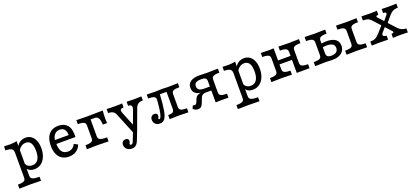

<svg xmlns="http://www.w3.org/2000/svg" viewBox="38 -1399 5567 2568"><g transform="rotate(-20 2821.5 -115.0)"><path d="M135.5 71V-287.1Q135.5 -325.8 110.5 -341.9Q85.5 -358.1 25.8 -358.1V-415.3Q66.9 -412.9 108.1 -412.9Q164.5 -412.9 208.1 -424.2V71Q208.1 92.7 219.8 105.2Q231.5 117.7 258.5 123.4Q285.5 129 333.9 129V186.3L307.3 185.5Q198.4 183.1 171.8 183.1Q138.7 183.1 25.8 186.3V129Q67.7 129 91.5 123.4Q115.3 117.7 125.4 105.6Q135.5 93.5 135.5 71ZM199.2 -49.2 207.3 -100.8Q220.2 -74.2 242.7 -60.9Q265.3 -47.6 296 -47.6Q350.8 -47.6 379.8 -89.5Q408.9 -131.5 408.9 -212.1Q408.9 -261.3 398.4 -294.8Q387.9 -328.2 366.5 -345.2Q345.2 -362.1 314.5 -362.1Q277.4 -362.1 246 -339.1Q214.5 -316.1 202.4 -279L196.8 -321.8Q206.5 -368.5 244.8 -397.6Q283.1 -426.6 334.7 -426.6Q380.6 -426.6 415.3 -401.6Q450 -376.6 468.5 -330.2Q487.1 -283.9 487.1 -221.8Q487.1 -152.4 464.1 -99.6Q441.1 -46.8 400 -17.7Q358.9 11.3 305.6 11.3Q266.1 11.3 238.3 -4.4Q210.5 -20.2 199.2 -49.2Z M616.1 -208.1Q616.1 -277.4 637.9 -326.6Q659.7 -375.8 701.2 -401.2Q742.7 -426.6 801.6 -426.6Q883.1 -426.6 927.4 -375.4Q971.8 -324.2 966.9 -206.5H664.5L663.7 -262.1H889.5Q891.1 -311.3 869 -341.1Q846.8 -371 798.4 -371Q757.3 -371 727.8 -340.3Q698.4 -309.7 693.5 -248.4L696 -245.2Q694.4 -229 694.4 -213.7Q694.4 -136.3 722.6 -96.8Q750.8 -57.3 807.3 -57.3Q843.5 -57.3 869.4 -74.2Q895.2 -91.1 912.9 -127.4L966.1 -100.8Q948.4 -48.4 904 -18.5Q859.7 11.3 798.4 11.3Q741.1 11.3 700 -14.5Q658.9 -40.3 637.5 -89.5Q616.1 -138.7 616.1 -208.1Z M1164.5 -115.3V-299.2Q1164.5 -321.8 1154.4 -333.9Q1144.4 -346 1120.6 -351.6Q1096.8 -357.3 1054.8 -357.3V-414.5L1105.6 -412.9Q1163.7 -411.3 1200 -411.3L1310.5 -412.9Q1360.5 -413.7 1409.7 -414.5H1430.6Q1428.2 -385.5 1426.6 -355.6Q1425 -325.8 1425 -301.6Q1425 -258.1 1427.4 -237.1H1368.5Q1365.3 -282.3 1357.3 -308.5Q1349.2 -334.7 1334.3 -346.4Q1319.4 -358.1 1295.2 -358.1H1234.7L1237.1 -361.3V-115.3Q1237.1 -93.5 1248.8 -81Q1260.5 -68.5 1287.5 -62.9Q1314.5 -57.3 1362.9 -57.3V0Q1237.1 -3.2 1200.8 -3.2Q1167.7 -3.2 1054.8 0V-57.3Q1096.8 -57.3 1120.6 -62.9Q1144.4 -68.5 1154.4 -80.6Q1164.5 -92.7 1164.5 -115.3Z M1486.3 -358.1V-415.3Q1532.3 -412.1 1609.7 -412.1Q1683.9 -412.1 1706.5 -415.3V-358.1Q1683.1 -358.1 1671.4 -351.6Q1659.7 -345.2 1658.5 -331Q1657.3 -316.9 1666.1 -295.2L1754 -78.2L1739.5 -82.3L1813.7 -282.3Q1823.4 -308.1 1821.8 -325Q1820.2 -341.9 1807.7 -350Q1795.2 -358.1 1771 -358.1V-415.3Q1848.4 -412.9 1876.6 -412.9Q1939.5 -412.9 1980.6 -415.3V-358.1Q1937.9 -358.1 1912.9 -341.1Q1887.9 -324.2 1875 -287.1L1767.7 4H1713.7L1590.3 -298.4Q1577.4 -329.8 1552.8 -344Q1528.2 -358.1 1486.3 -358.1ZM1527.4 110.5Q1527.4 83.1 1543.5 66.9Q1559.7 50.8 1585.5 50.8Q1605.6 50.8 1616.9 60.5Q1628.2 70.2 1628.2 87.9Q1628.2 96 1625.8 102.4Q1623.4 108.9 1621 114.5Q1618.5 117.7 1616.9 121.8Q1615.3 125.8 1615.3 129.8Q1615.3 136.3 1619.8 140.7Q1624.2 145.2 1631.5 145.2Q1641.1 145.2 1650.4 137.1Q1659.7 129 1663.7 117.7L1719.4 -25L1767.7 4L1722.6 119.4Q1711.3 147.6 1698 164.5Q1684.7 181.5 1667.3 189.5Q1650 197.6 1625.8 197.6Q1582.3 197.6 1554.8 173Q1527.4 148.4 1527.4 110.5Z M2004 -71Q2004 -100.8 2019.8 -118.1Q2035.5 -135.5 2062.1 -135.5Q2082.3 -135.5 2093.5 -125.8Q2104.8 -116.1 2104.8 -98.4Q2104.8 -88.7 2102 -81.5Q2099.2 -74.2 2096.8 -69.4Q2095.2 -66.1 2093.5 -62.9Q2091.9 -59.7 2091.9 -56.5Q2091.9 -51.6 2094.8 -49.2Q2097.6 -46.8 2102.4 -46.8Q2116.9 -46.8 2128.2 -74.2Q2139.5 -101.6 2148 -157.7Q2156.5 -213.7 2162.9 -299.2Q2164.5 -321 2154.8 -333.9Q2145.2 -346.8 2121.4 -352.4Q2097.6 -358.1 2056.5 -358.1V-414.5L2082.3 -413.7Q2157.3 -411.3 2174.2 -411.3Q2187.9 -411.3 2220.2 -412.9Q2254 -414.5 2271 -414.5Q2290.3 -414.5 2321 -412.9Q2345.2 -411.3 2354.8 -411.3Q2387.1 -411.3 2500 -414.5V-357.3Q2437.9 -357.3 2414.1 -344.8Q2390.3 -332.3 2390.3 -299.2V-115.3Q2390.3 -82.3 2414.1 -69.8Q2437.9 -57.3 2500 -57.3V0Q2387.1 -3.2 2354.8 -3.2Q2325.8 -3.2 2232.3 0V-57.3Q2280.6 -57.3 2299.2 -69.8Q2317.7 -82.3 2317.7 -115.3V-362.1L2323.4 -357.3H2214.5L2223.4 -362.9Q2215.3 -212.9 2200.8 -133.1Q2186.3 -53.2 2161.3 -21Q2136.3 11.3 2092.7 11.3Q2053.2 11.3 2028.6 -11.7Q2004 -34.7 2004 -71Z M2811.3 -357.3Q2758.9 -357.3 2735.1 -341.9Q2711.3 -326.6 2711.3 -292.7Q2711.3 -258.1 2734.3 -241.9Q2757.3 -225.8 2806.5 -225.8H2919.4V-187.9H2777.4Q2707.3 -187.9 2671.4 -216.1Q2635.5 -244.4 2635.5 -298.4Q2635.5 -354.8 2679.4 -384.7Q2723.4 -414.5 2805.6 -414.5Q2828.2 -413.7 2850.8 -412.9Q2894.4 -411.3 2929 -411.3Q2941.9 -411.3 3041.1 -413.7Q3055.6 -414.5 3069.4 -414.5V-357.3Q3027.4 -357.3 3004 -351.6Q2980.6 -346 2970.2 -333.5Q2959.7 -321 2959.7 -299.2V-115.3Q2959.7 -83.1 2983.9 -70.2Q3008.1 -57.3 3069.4 -57.3V0Q3050.8 -0.8 3031.5 -1.6L2966.9 -2.4Q2916.1 -2.4 2887.1 0V-299.2Q2887.1 -332.3 2870.6 -344.8Q2854 -357.3 2811.3 -357.3ZM2566.9 -24.2 2587.1 -68.5Q2600.8 -61.3 2612.1 -61.3Q2624.2 -61.3 2632.7 -70.6Q2641.1 -79.8 2650 -101.6L2660.5 -129Q2669.4 -152.4 2684.7 -166.1Q2700 -179.8 2725 -185.9Q2750 -191.9 2788.7 -191.9H2908.9V-169.4H2807.3Q2787.9 -169.4 2773.8 -163.7Q2759.7 -158.1 2749.6 -146.4Q2739.5 -134.7 2732.3 -114.5L2711.3 -58.9Q2697.6 -22.6 2681 -8.5Q2664.5 5.6 2635.5 5.6Q2616.9 5.6 2599.2 -2Q2581.5 -9.7 2566.9 -24.2Z M3245.2 71V-287.1Q3245.2 -325.8 3220.2 -341.9Q3195.2 -358.1 3135.5 -358.1V-415.3Q3176.6 -412.9 3217.7 -412.9Q3274.2 -412.9 3317.7 -424.2V71Q3317.7 92.7 3329.4 105.2Q3341.1 117.7 3368.1 123.4Q3395.2 129 3443.5 129V186.3L3416.9 185.5Q3308.1 183.1 3281.5 183.1Q3248.4 183.1 3135.5 186.3V129Q3177.4 129 3201.2 123.4Q3225 117.7 3235.1 105.6Q3245.2 93.5 3245.2 71ZM3308.9 -49.2 3316.9 -100.8Q3329.8 -74.2 3352.4 -60.9Q3375 -47.6 3405.6 -47.6Q3460.5 -47.6 3489.5 -89.5Q3518.5 -131.5 3518.5 -212.1Q3518.5 -261.3 3508.1 -294.8Q3497.6 -328.2 3476.2 -345.2Q3454.8 -362.1 3424.2 -362.1Q3387.1 -362.1 3355.6 -339.1Q3324.2 -316.1 3312.1 -279L3306.5 -321.8Q3316.1 -368.5 3354.4 -397.6Q3392.7 -426.6 3444.4 -426.6Q3490.3 -426.6 3525 -401.6Q3559.7 -376.6 3578.2 -330.2Q3596.8 -283.9 3596.8 -221.8Q3596.8 -152.4 3573.8 -99.6Q3550.8 -46.8 3509.7 -17.7Q3468.5 11.3 3415.3 11.3Q3375.8 11.3 3348 -4.4Q3320.2 -20.2 3308.9 -49.2Z M3931.5 -357.3V-414.5Q4041.1 -411.3 4078.2 -411.3Q4110.5 -411.3 4223.4 -414.5V-357.3Q4181.5 -357.3 4157.7 -351.6Q4133.9 -346 4123.8 -333.9Q4113.7 -321.8 4113.7 -299.2V0H4041.1V-299.2Q4041.1 -321 4030.6 -333.5Q4020.2 -346 3996.8 -351.6Q3973.4 -357.3 3931.5 -357.3ZM3790.3 -115.3V-299.2Q3790.3 -321.8 3780.2 -333.9Q3770.2 -346 3746.4 -351.6Q3722.6 -357.3 3680.6 -357.3V-414.5Q3746 -412.1 3793.5 -412.1Q3829 -412.1 3862.9 -414.5V-115.3Q3862.9 -93.5 3873.4 -81Q3883.9 -68.5 3907.3 -62.9Q3930.6 -57.3 3972.6 -57.3V0Q3862.9 -3.2 3825.8 -3.2Q3793.5 -3.2 3680.6 0V-57.3Q3722.6 -57.3 3746.4 -62.9Q3770.2 -68.5 3780.2 -80.6Q3790.3 -92.7 3790.3 -115.3ZM3836.3 -241.9H4067.7V-185.5H3836.3ZM4223.4 -57.3V0H4078.2L4113.7 -115.3Q4113.7 -92.7 4123.8 -80.6Q4133.9 -68.5 4157.7 -62.9Q4181.5 -57.3 4223.4 -57.3Z M4413.7 -115.3V-299.2Q4413.7 -321.8 4403.6 -333.9Q4393.5 -346 4369.8 -351.6Q4346 -357.3 4304 -357.3V-414.5Q4416.9 -411.3 4450.8 -411.3Q4483.1 -411.3 4596 -414.5V-357.3Q4554.8 -357.3 4531 -351.6Q4507.3 -346 4496.8 -333.5Q4486.3 -321 4486.3 -299.2V-115.3Q4486.3 -95.2 4493.5 -82.3Q4500.8 -69.4 4516.1 -63.3Q4531.5 -57.3 4555.6 -57.3Q4602.4 -57.3 4627.4 -77Q4652.4 -96.8 4652.4 -133.9Q4652.4 -171 4625 -189.5Q4597.6 -208.1 4541.9 -208.1Q4502.4 -208.1 4460.5 -197.6V-251.6Q4516.9 -262.1 4558.9 -262.1Q4641.9 -262.1 4685.1 -230.2Q4728.2 -198.4 4728.2 -137.9Q4728.2 -74.2 4681.5 -37.1Q4634.7 0 4553.2 0Q4531.5 -0.8 4509.7 -1.6Q4469.4 -3.2 4447.6 -3.2Q4416.9 -3.2 4304 0V-57.3Q4346 -57.3 4369.8 -62.9Q4393.5 -68.5 4403.6 -80.6Q4413.7 -92.7 4413.7 -115.3ZM4860.5 -115.3V-299.2Q4860.5 -321.8 4850.4 -333.9Q4840.3 -346 4816.5 -351.6Q4792.7 -357.3 4750.8 -357.3V-414.5Q4863.7 -411.3 4897.6 -411.3Q4929.8 -411.3 5042.7 -414.5V-357.3Q5000.8 -357.3 4977 -351.6Q4953.2 -346 4943.1 -333.9Q4933.1 -321.8 4933.1 -299.2V-115.3Q4933.1 -92.7 4943.1 -80.6Q4953.2 -68.5 4977 -62.9Q5000.8 -57.3 5042.7 -57.3V0Q4926.6 -3.2 4893.5 -3.2Q4866.9 -3.2 4750.8 0V-57.3Q4792.7 -57.3 4816.5 -62.9Q4840.3 -68.5 4850.4 -80.6Q4860.5 -92.7 4860.5 -115.3Z M5437.1 -84.7 5233.9 -308.1Q5208.1 -337.1 5184.3 -346.4Q5160.5 -355.6 5112.1 -357.3V-414.5Q5127.4 -414.5 5141.9 -413.7Q5226.6 -411.3 5232.3 -411.3Q5244.4 -411.3 5309.7 -413.7Q5321 -414.5 5332.3 -414.5V-357.3Q5317.7 -357.3 5309.3 -353.6Q5300.8 -350 5300 -343.5Q5299.2 -337.1 5305.6 -329.8L5508.1 -107.3Q5529.8 -83.1 5559.3 -70.2Q5588.7 -57.3 5622.6 -57.3V0Q5607.3 -0.8 5591.1 -1.6Q5544.4 -3.2 5511.3 -3.2Q5467.7 -3.2 5434.7 -0.8Q5422.6 -0.8 5410.5 0V-57.3Q5425.8 -57.3 5434.3 -60.9Q5442.7 -64.5 5443.5 -71Q5444.4 -77.4 5437.1 -84.7ZM5245.2 -123.4 5334.7 -225 5370.2 -187.1 5304.8 -112.9Q5291.9 -97.6 5291.9 -85.1Q5291.9 -72.6 5304.8 -64.9Q5317.7 -57.3 5341.1 -57.3V0Q5321 -2.4 5230.6 -2.4Q5169.4 -2.4 5108.9 0V-57.3Q5154.8 -57.3 5182.3 -70.6Q5209.7 -83.9 5245.2 -123.4ZM5366.1 -237.1 5429 -312.9Q5441.1 -327.4 5441.9 -337.5Q5442.7 -347.6 5432.3 -352.4Q5421.8 -357.3 5400 -357.3V-414.5Q5446 -412.1 5500.8 -412.1Q5551.6 -412.1 5609.7 -414.5V-357.3Q5566.9 -357.3 5538.3 -342.7Q5509.7 -328.2 5479 -291.1L5402.4 -199.2Z"/></g></svg>

Font: Playfair Micro SmCond SmLight
Style: Regular
Weight: 360
Width: 4
Designer: Claus Eggers Sørensen
Foundry: Claus Eggers Sørensen
Version: Version 2.100;Glyphs 3.2 (3219)